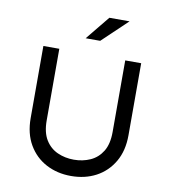

<svg xmlns="http://www.w3.org/2000/svg" viewBox="-94 -949 922 1042"><g transform="rotate(10 367.0 -428.0)"><path d="M367.2 12.7Q291 12.7 230 -19.5Q168.9 -51.8 133.3 -112.8Q97.7 -173.8 97.7 -258.8V-656.2H185.5V-261.7Q185.5 -195.3 210.4 -154.8Q235.4 -114.3 276.9 -95.7Q318.4 -77.1 367.2 -77.1Q416 -77.1 457.5 -95.7Q499 -114.3 523.9 -154.8Q548.8 -195.3 548.8 -261.7V-656.2H636.7V-258.8Q636.7 -173.8 601.1 -112.8Q565.4 -51.8 504.9 -19.5Q444.3 12.7 367.2 12.7ZM316.4 -737.3 423.8 -869.1H535.2L396.5 -737.3Z"/></g></svg>

Font: Sen
Style: Regular
Weight: 400
Designer: Kosal Sen, Philatype
Foundry: Philatype
Version: Version 2.000;gftools[0.9.31]